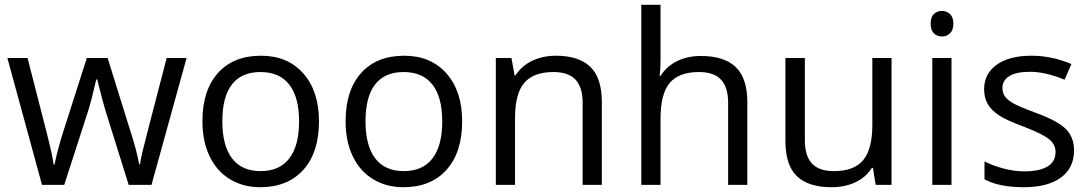

<svg xmlns="http://www.w3.org/2000/svg" viewBox="-20 -780 4597 810"><path d="M522.9 0 424.8 -314Q415.5 -342.8 390.1 -444.8H386.2Q366.7 -359.4 352.1 -313L251 0H157.2L11.2 -535.2H96.2Q147.9 -333.5 175 -228Q202.1 -122.6 206.1 -85.9H210Q215.3 -113.8 227.3 -158Q239.3 -202.1 248 -228L346.2 -535.2H434.1L529.8 -228Q557.1 -144 566.9 -86.9H570.8Q572.8 -104.5 581.3 -141.1Q589.8 -177.7 683.1 -535.2H767.1L619.1 0Z M1325.7 -268.1Q1325.7 -137.2 1259.8 -63.7Q1193.8 9.8 1077.6 9.8Q1005.9 9.8 950.2 -23.9Q894.5 -57.6 864.3 -120.6Q834 -183.6 834 -268.1Q834 -398.9 899.4 -471.9Q964.8 -544.9 1081.1 -544.9Q1193.4 -544.9 1259.5 -470.2Q1325.7 -395.5 1325.7 -268.1ZM918 -268.1Q918 -165.5 959 -111.8Q1000 -58.1 1079.6 -58.1Q1159.2 -58.1 1200.4 -111.6Q1241.7 -165 1241.7 -268.1Q1241.7 -370.1 1200.4 -423.1Q1159.2 -476.1 1078.6 -476.1Q999 -476.1 958.5 -423.8Q918 -371.6 918 -268.1Z M1929.7 -268.1Q1929.7 -137.2 1863.8 -63.7Q1797.9 9.8 1681.6 9.8Q1609.9 9.8 1554.2 -23.9Q1498.5 -57.6 1468.3 -120.6Q1438 -183.6 1438 -268.1Q1438 -398.9 1503.4 -471.9Q1568.8 -544.9 1685.1 -544.9Q1797.4 -544.9 1863.5 -470.2Q1929.7 -395.5 1929.7 -268.1ZM1522 -268.1Q1522 -165.5 1563 -111.8Q1604 -58.1 1683.6 -58.1Q1763.2 -58.1 1804.4 -111.6Q1845.7 -165 1845.7 -268.1Q1845.7 -370.1 1804.4 -423.1Q1763.2 -476.1 1682.6 -476.1Q1603 -476.1 1562.5 -423.8Q1522 -371.6 1522 -268.1Z M2438 0V-346.2Q2438 -411.6 2408.2 -443.8Q2378.4 -476.1 2314.9 -476.1Q2231 -476.1 2191.9 -430.7Q2152.8 -385.3 2152.8 -280.8V0H2071.8V-535.2H2137.7L2150.9 -461.9H2154.8Q2179.7 -501.5 2224.6 -523.2Q2269.5 -544.9 2324.7 -544.9Q2421.4 -544.9 2470.2 -498.3Q2519 -451.7 2519 -349.1V0Z M3051.8 0V-346.2Q3051.8 -411.6 3022 -443.8Q2992.2 -476.1 2928.7 -476.1Q2844.2 -476.1 2805.4 -430.2Q2766.6 -384.3 2766.6 -279.8V0H2685.5V-759.8H2766.6V-529.8Q2766.6 -488.3 2762.7 -460.9H2767.6Q2791.5 -499.5 2835.7 -521.7Q2879.9 -543.9 2936.5 -543.9Q3034.7 -543.9 3083.7 -497.3Q3132.8 -450.7 3132.8 -349.1V0Z M3375.5 -535.2V-188Q3375.5 -122.6 3405.3 -90.3Q3435.1 -58.1 3498.5 -58.1Q3582.5 -58.1 3621.3 -104Q3660.2 -149.9 3660.2 -253.9V-535.2H3741.2V0H3674.3L3662.6 -71.8H3658.2Q3633.3 -32.2 3589.1 -11.2Q3544.9 9.8 3488.3 9.8Q3390.6 9.8 3342 -36.6Q3293.5 -83 3293.5 -185.1V-535.2Z M3994.1 0H3913.1V-535.2H3994.1ZM3906.2 -680.2Q3906.2 -708 3919.9 -720.9Q3933.6 -733.9 3954.1 -733.9Q3973.6 -733.9 3987.8 -720.7Q4002 -707.5 4002 -680.2Q4002 -652.8 3987.8 -639.4Q3973.6 -626 3954.1 -626Q3933.6 -626 3919.9 -639.4Q3906.2 -652.8 3906.2 -680.2Z M4511.2 -146Q4511.2 -71.3 4455.6 -30.8Q4399.9 9.8 4299.3 9.8Q4192.9 9.8 4133.3 -23.9V-99.1Q4171.9 -79.6 4216.1 -68.4Q4260.3 -57.1 4301.3 -57.1Q4364.7 -57.1 4398.9 -77.4Q4433.1 -97.7 4433.1 -139.2Q4433.1 -170.4 4406 -192.6Q4378.9 -214.8 4300.3 -245.1Q4225.6 -272.9 4194.1 -293.7Q4162.6 -314.5 4147.2 -340.8Q4131.8 -367.2 4131.8 -403.8Q4131.8 -469.2 4185.1 -507.1Q4238.3 -544.9 4331.1 -544.9Q4417.5 -544.9 4500 -509.8L4471.2 -443.8Q4390.6 -477.1 4325.2 -477.1Q4267.6 -477.1 4238.3 -459Q4209 -440.9 4209 -409.2Q4209 -387.7 4220 -372.6Q4231 -357.4 4255.4 -343.8Q4279.8 -330.1 4349.1 -304.2Q4444.3 -269.5 4477.8 -234.4Q4511.2 -199.2 4511.2 -146Z"/></svg>

Font: f05544669
Style: Regular
Weight: 400
Foundry: Ascender Corporation
Version: Version 1.10